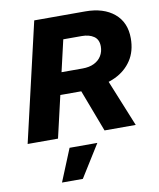

<svg xmlns="http://www.w3.org/2000/svg" viewBox="-96 -735 870 1051"><g transform="rotate(-10 338.5 -209.5)"><path d="M14 0 167 -660H450.2Q551.8 -660 611.2 -610.4Q670.6 -560.8 670.6 -472Q670.6 -400.4 637.3 -350.1Q604 -299.8 546.9 -272.6Q489.8 -245.4 417.8 -241.8L380.4 -233H222.2L250 -354.8H381.4Q420 -354.8 446.6 -368Q473.2 -381.2 487.2 -404.4Q501.2 -427.6 501.2 -456.4Q501.2 -495 475.3 -512.7Q449.4 -530.4 408.4 -530.4H305.6L182.8 0ZM441.4 0 333.2 -285.8 488.6 -310.2 614.8 0ZM390.8 60.4 278.4 240.6H162.6L236.4 60.4Z"/></g></svg>

Font: Work Sans
Style: Italic
Weight: 400
Italic angle: -13°
Designer: Wei Huang
Foundry: Wei Huang
Version: Version 2.012